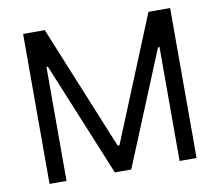

<svg xmlns="http://www.w3.org/2000/svg" viewBox="-80 -822 1048 917"><g transform="rotate(-10 444.5 -363.5)"><path d="M193.2 -727.3 440.3 -123.6H448.9L696 -727.3H801.1V0H718.8V-552.6H711.6L484.4 0H404.8L177.6 -552.6H170.5V0H88.1V-727.3Z"/></g></svg>

Font: Fast_Sans-Dotted
Style: Regular
Weight: 400
Version: Version 3.018